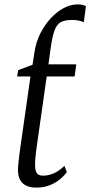

<svg xmlns="http://www.w3.org/2000/svg" viewBox="-20 -846 412 876"><path d="M145 10Q106 10 84 -9.5Q62 -29 62 -71.5Q62 -78 62.8 -87.5Q63.5 -97 64.8 -109.5Q66 -122 68 -137.2Q70 -152.5 72.5 -171L119 -497H58L63 -526L128.5 -550.5L136.5 -603Q143.5 -653 164 -693.5Q184.5 -734 212.8 -764Q241 -794 272.5 -810Q304 -826 334 -826Q344 -826 353.8 -824.2Q363.5 -822.5 372 -818L362.5 -744.5Q351.5 -749.5 337.8 -752.2Q324 -755 308 -755Q277 -755 258.5 -745.5Q240 -736 229.8 -709.5Q219.5 -683 212 -632.5L201 -552.5H328L320.5 -497H193L148.5 -183.5Q143.5 -149 141.8 -128.5Q140 -108 140 -93.5Q140 -67.5 148.2 -56Q156.5 -44.5 176.5 -44.5Q200.5 -44.5 224.8 -55Q249 -65.5 274 -89L285 -61Q274 -45 254.2 -28.5Q234.5 -12 207 -1Q179.5 10 145 10Z"/></svg>

Font: Merriweather 24pt SemiCondensed Light
Style: Italic
Weight: 300
Width: 4
Italic angle: -7.8°
Designer: Eben Sorkin
Foundry: Eben Sorkin
Version: Version 2.101